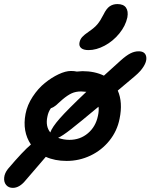

<svg xmlns="http://www.w3.org/2000/svg" viewBox="-57 -787 736 939"><path d="M376 -542Q351.1 -542 339.6 -552.2Q328.1 -562.5 332 -580.1Q335 -594.7 345 -606Q355 -617.2 377.9 -632.8Q405.3 -651.4 419.7 -668.7Q434.1 -686 449.2 -715.8Q463.4 -745.1 479.5 -756.1Q495.6 -767.1 517.1 -767.1Q546.9 -767.1 559.1 -749.8Q571.3 -732.4 565.9 -702.1Q557.1 -660.6 526.4 -623Q495.6 -585.4 454.8 -563.7Q414.1 -542 376 -542ZM5.9 131.8Q-15.1 131.8 -26.9 117.7Q-38.6 103.5 -36.6 81.8Q-34.7 60.1 -18.1 39.1Q56.6 -48.8 94.2 -80.1Q51.3 -144 67.9 -230Q76.2 -273.4 102.8 -314Q129.4 -354.5 162.4 -381.1Q195.3 -407.7 229.5 -423.8Q263.7 -439.9 290 -439.9Q305.7 -439.9 318.8 -437Q336.4 -439 346.2 -439Q406.2 -439 451.2 -417Q463.9 -428.7 533.2 -491.2Q561 -516.1 581.1 -526.1Q601.1 -536.1 621.1 -536.1Q651.9 -536.1 657.7 -511.7Q664.6 -481.9 629.9 -440.9Q617.7 -427.2 602.1 -414.1Q528.3 -352.5 519 -344.2Q544.4 -286.1 527.8 -206.1Q516.1 -146.5 478.3 -99.4Q440.4 -52.2 385.5 -26.1Q330.6 0 269 0Q210.9 0 167 -20Q155.8 -6.3 122.8 31.5Q89.8 69.3 68.8 94.2Q38.6 131.8 5.9 131.8ZM174.8 -216.8Q164.6 -169.4 189 -139.2Q197.8 -165 235.6 -208Q273.4 -251 365.2 -337.9Q349.6 -339.8 339.8 -339.8Q313.5 -339.8 293.5 -330.6Q273.4 -321.3 249 -300.8Q241.7 -294.4 231.2 -284.9Q220.7 -275.4 216.3 -271.5Q211.9 -267.6 205.1 -263.7Q198.2 -259.8 191.9 -257.8Q179.2 -240.2 174.8 -216.8ZM421.9 -220.2Q427.7 -245.6 424.8 -265.1Q330.1 -186 289.1 -154.1Q248 -122.1 227.1 -112.8Q253.9 -103 282.2 -103Q335 -103 373 -135.3Q411.1 -167.5 421.9 -220.2Z"/></svg>

Font: Shantell Sans Irregular Bouncy
Style: Italic
Weight: 500
Italic angle: -11.31°
Designer: Stephen Nixon, Anya Danilova, Shantell Martin
Foundry: Arrow Type
Version: Version 1.006;[9816181b4]